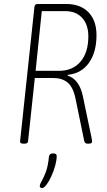

<svg xmlns="http://www.w3.org/2000/svg" viewBox="-20 -720 540 965"><path d="M96 2Q80 2 81 -10L153 -685Q155 -700 169 -700H313Q384 -700 424.5 -658.5Q465 -617 465 -543Q465 -457 426.5 -403.5Q388 -350 320 -344V-340Q351 -330 370 -302.5Q389 -275 397 -234L440 -28Q443 -13 443 -7Q442 2 426 2H419Q406 2 403 -13L360 -222Q348 -282 320 -305Q292 -328 247 -328H155L121 -10Q120 2 104 2ZM159 -364H277Q345 -364 384.5 -410Q424 -456 424 -537Q424 -596 393 -630Q362 -664 309 -664H190ZM192 225Q180 225 180 215Q180 206 189 191Q198 176 209.5 147Q221 118 226 67Q228 51 247 51Q265 51 265 64Q265 85 257.5 112.5Q250 140 238 166Q226 192 213.5 208.5Q201 225 192 225Z"/></svg>

Font: Asap Condensed Condensed Thin
Style: Italic
Weight: 100
Width: 3
Italic angle: -6°
Designer: Pablo Cosgaya
Foundry: Omnibus-Type
Version: Version 3.001; ttfautohint (v1.8.4.7-5d5b)